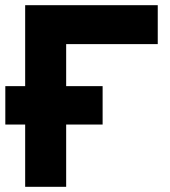

<svg xmlns="http://www.w3.org/2000/svg" viewBox="-24 -720 654 740"><path d="M73 0V-240H-3.5V-388H73V-700H584V-550H231V-388H371.5V-240H231V0Z"/></svg>

Font: Overpass Black
Style: Regular
Weight: 900
Designer: Delve Withrington, Dave Bailey, Thomas Jockin
Foundry: Delve Fonts LLC
Version: Version 4.000; ttfautohint (v1.8.3)